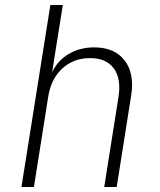

<svg xmlns="http://www.w3.org/2000/svg" viewBox="-20 -750 640 770"><path d="M66 0 182 -730H232L208 -580L189 -460Q211 -507 255.5 -533.5Q300 -560 358 -560Q439 -560 479.5 -508Q520 -456 506 -367L448 0H398L455 -360Q467 -434 436.5 -475.5Q406 -517 341 -517Q275 -517 229.5 -475Q184 -433 173 -360L116 0Z"/></svg>

Font: JetBrains Mono NL Thin
Style: Italic
Weight: 100
Italic angle: -9°
Monospace: yes
Designer: Philipp Nurullin, Konstantin Bulenkov
Foundry: JetBrains
Version: Version 2.305; ttfautohint (v1.8.4.7-5d5b)